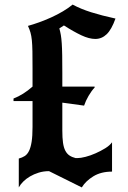

<svg xmlns="http://www.w3.org/2000/svg" viewBox="-20 -753 560 838"><path d="M62 -61Q77 -65 88 -72Q99 -79 106.5 -94Q114 -109 118 -134Q122 -159 122 -199V-312H39V-323Q81 -339 122 -375V-455Q122 -500 121.5 -529Q121 -558 119 -577.5Q117 -597 113 -611Q109 -625 102 -640Q124 -646 150.5 -655.5Q177 -665 203.5 -677Q230 -689 254.5 -703.5Q279 -718 297 -733Q332 -714 378 -699.5Q424 -685 484 -672Q467 -624 445.5 -603.5Q424 -583 396 -583Q369 -583 335 -599Q301 -615 259 -642L239 -629Q243 -615 245.5 -600.5Q248 -586 249.5 -564Q251 -542 251.5 -511Q252 -480 252 -435V-375H393V-371Q379 -356 366.5 -334.5Q354 -313 347 -292L252 -305V-183Q252 -151 255 -130Q258 -109 265 -95.5Q272 -82 283 -74.5Q294 -67 310 -63H318Q332 -63 353.5 -68.5Q375 -74 397.5 -84Q420 -94 439.5 -106Q459 -118 469 -132V-4Q421 -4 387.5 16.5Q354 37 337 65L194 -6Q170 -6 149 0.5Q128 7 111 17Q94 27 81.5 39.5Q69 52 62 65Z"/></svg>

Font: New Rocker
Style: Regular
Weight: 400
Designer: Pablo Impallari, Brenda Gallo, Rodrigo Fuenzalida
Foundry: Pablo Impallari, Brenda Gallo, Rodrigo Fuenzalida
Version: Version 1.000; ttfautohint (v0.93) -l 8 -r 50 -G 200 -x 14 -